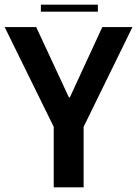

<svg xmlns="http://www.w3.org/2000/svg" viewBox="-20 -802 587 822"><path d="M155 -752V-782H399V-752ZM210 0V-259L0 -686H135L275 -385H279L418 -686H547L338 -259V0Z"/></svg>

Font: AXENEO7
Style: Regular
Weight: 400
Designer: Hector Gatti, Simon Guibord
Foundry: Omnibus-Type, Jean-Christophe Thérien
Version: Version 1.000